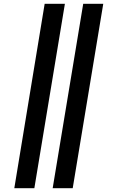

<svg xmlns="http://www.w3.org/2000/svg" viewBox="-20 -843 616 1006"><path d="M256 143H361L521 -823H416ZM55 143H160L320 -823H214Z"/></svg>

Font: Iosevka Sparkle
Style: Bold Italic
Weight: 700
Italic angle: -9°
Designer: Belleve Invis
Foundry: Belleve Invis
Version: Version 4.5.0; ttfautohint (v1.8.3)